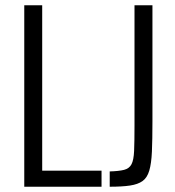

<svg xmlns="http://www.w3.org/2000/svg" viewBox="-20 -708 665 728"><path d="M72 0V-688H140V-61H365V0ZM396 0V-58Q431 -59 450.5 -64Q470 -69 478.5 -85Q487 -101 488.5 -136Q490 -171 490 -233V-688H558V-248Q558 -178 556 -133Q554 -88 546 -61Q538 -34 520.5 -21.5Q503 -9 473 -4.5Q443 0 396 0Z"/></svg>

Font: Saira Condensed
Style: Regular
Weight: 400
Width: 3
Designer: Hector Gatti with collaboration of the Omnibus-Type team
Foundry: Omnibus-Type
Version: Version 1.101